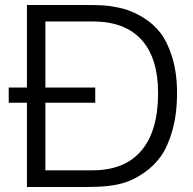

<svg xmlns="http://www.w3.org/2000/svg" viewBox="-20 -750 776 770"><path d="M362 -399V-338H162V-67H351Q480 -67 547 -146Q614 -225 614 -377Q614 -517 547.5 -590.5Q481 -664 351 -664H162V-399ZM15 -338V-399H88V-730H321Q371 -730 400 -728Q441 -724 477.5 -714Q514 -704 554.5 -679.5Q595 -655 623.5 -618Q652 -581 671 -519Q690 -457 690 -377Q690 -293 671.5 -227.5Q653 -162 625 -123Q597 -84 557.5 -57Q518 -30 484 -19Q450 -8 412 -4Q376 0 321 0H88V-338Z"/></svg>

Font: Nacelle Light
Style: Regular
Weight: 300
Designer: Sora Sagano
Foundry: Sora Sagano
Version: Version 1.000;FEAKit 1.0